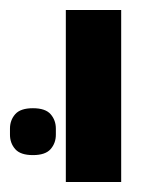

<svg xmlns="http://www.w3.org/2000/svg" viewBox="-59 -628 336 385"><path d="M73 -608H184V-263H73ZM7 -317Q-18 -317 -28.5 -329Q-39 -341 -39 -358V-370Q-39 -387 -28.5 -399Q-18 -411 7 -411Q32 -411 42.5 -399Q53 -387 53 -370V-358Q53 -341 42.5 -329Q32 -317 7 -317Z"/></svg>

Font: IBM Plex Sans Hebrew Medium
Style: Regular
Weight: 500
Designer: Mike Abbink, Paul van der Laan, Pieter van Rosmalen, Yanek Iontef
Foundry: Bold Monday
Version: Version 1.2